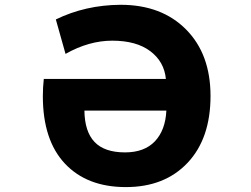

<svg xmlns="http://www.w3.org/2000/svg" viewBox="-20 -762 1040 794"><path d="M668 -304.7H329.1Q330.1 -217.8 371.1 -174.8Q412.1 -131.8 497.1 -131.8Q577.1 -131.8 620.6 -177.7Q664.1 -223.6 668 -304.7ZM444.3 -593.8Q347.7 -593.8 251 -539.1L210.9 -681.6Q333 -741.2 478.5 -742.2Q648.4 -742.2 749.5 -640.1Q850.6 -538.1 850.6 -365.2Q850.6 -189.5 755.9 -88.9Q661.1 11.7 500.5 11.7Q339.8 11.7 248.5 -85.4Q157.2 -182.6 157.2 -364.3Q157.2 -401.4 161.1 -435.5H666Q659.2 -506.8 601.6 -550.3Q543.9 -593.8 444.3 -593.8Z"/></svg>

Font: GenEi Gothic M Heavy
Style: Regular
Weight: 800
Designer: o_tamon (Modified); [Source Han Sans]
Ryoko NISHIZUKA  (kana & ideographs); Paul D. Hunt (Latin, Greek & Cyrillic); Wenl
Version: Version 1.1a;Original Version 1.004